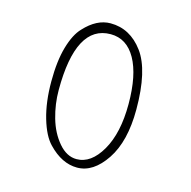

<svg xmlns="http://www.w3.org/2000/svg" viewBox="-99 -762 856 861"><g transform="rotate(15 329.0 -332.0)"><path d="M324 -617Q163 -617 163 -315Q163 -250 181 -187Q199 -124 236.5 -80Q274 -36 320 -36Q387 -36 434.5 -118Q482 -200 482 -334.5Q482 -469 440.5 -543Q399 -617 324 -617ZM522 -320Q522 -172 464.5 -86Q407 0 332 0Q261 0 198 -66Q164 -101 142.5 -174.5Q121 -248 121 -343.5Q121 -439 140 -504.5Q159 -570 190 -602Q247 -664 311 -664Q402 -664 462 -583Q522 -502 522 -320Z"/></g></svg>

Font: Halant Light
Style: Regular
Weight: 300
Designer: Hitesh Malaviya (Devanagari), Satya Rajpurohit (Latin)
Foundry: Indian Type Foundry
Version: Version 1.101;PS 1.0;hotconv 1.0.78;makeotf.lib2.5.61930; tt